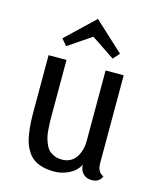

<svg xmlns="http://www.w3.org/2000/svg" viewBox="-114 -818 753 920"><g transform="rotate(15 262.5 -358.5)"><path d="M116.2 -605 256.8 -738.8 401.9 -605 374 -573.2 257.8 -650.9 143.1 -573.2ZM445.8 -74.2Q445.8 -28.8 477.1 -17.1Q465.8 15.1 425.8 15.1Q400.4 15.1 384 -1.7Q367.7 -18.6 367.2 -45.9Q352.1 -13.7 316.7 4.2Q281.2 22 242.2 22Q210.4 22 185.5 15.4Q160.6 8.8 143.1 -2.7Q125.5 -14.2 112.8 -32.7Q100.1 -51.3 92.5 -71.3Q85 -91.3 80.6 -119.4Q76.2 -147.5 74.7 -174.1Q73.2 -200.7 73.2 -235.8V-509.8H162.1V-241.2Q162.1 -216.8 162.4 -202.4Q162.6 -188 164.6 -164.3Q166.5 -140.6 170.2 -126.2Q173.8 -111.8 181.4 -94.2Q189 -76.7 199.5 -66.7Q210 -56.6 226.1 -49.8Q242.2 -43 263.2 -43Q308.1 -43 332 -76.7Q356 -110.4 356 -162.1V-509.8H445.8Z"/></g></svg>

Font: Sansita Light
Style: Regular
Weight: 300
Designer: Pablo Cosgaya
Foundry: Omnibus-Type
Version: Version 1.006;hotconv 1.0.109;makeotfexe 2.5.65596